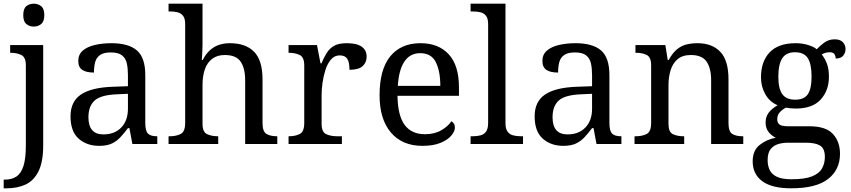

<svg xmlns="http://www.w3.org/2000/svg" viewBox="-32 -780 4612 1040"><path d="M-12 240V193H-5Q31 193 56.5 176.5Q82 160 95 119.5Q108 79 108 9V-426Q108 -470 83.5 -482Q59 -494 26 -494H23V-536H202V8Q202 97 176.5 148Q151 199 106.5 219.5Q62 240 4 240ZM151 -636Q127 -636 110.5 -650Q94 -664 94 -698Q94 -733 110.5 -746.5Q127 -760 151 -760Q174 -760 191 -746.5Q208 -733 208 -698Q208 -664 191 -650Q174 -636 151 -636Z M505 10Q438 10 394 -29Q350 -68 350 -150Q350 -230 406.5 -268Q463 -306 578 -310L661 -313V-373Q661 -409 655 -436.5Q649 -464 629 -480Q609 -496 568 -496Q530 -496 510 -482Q490 -468 483.5 -443.5Q477 -419 477 -387Q435 -387 413.5 -401.5Q392 -416 392 -450Q392 -485 416.5 -506Q441 -527 482 -536.5Q523 -546 572 -546Q664 -546 709.5 -507Q755 -468 755 -373V-114Q755 -72 769 -57Q783 -42 817 -42H820V0H685L669 -86H661Q640 -58 620 -36.5Q600 -15 573.5 -2.5Q547 10 505 10ZM528 -52Q589 -52 625 -89.5Q661 -127 661 -191V-272L597 -269Q512 -265 479.5 -234.5Q447 -204 447 -145Q447 -52 528 -52Z M881 0V-42H889Q923 -42 947 -54.5Q971 -67 971 -114V-650Q971 -680 959.5 -694.5Q948 -709 929.5 -713.5Q911 -718 889 -718H881V-760H1065V-540Q1065 -522 1064 -502.5Q1063 -483 1062 -469Q1061 -455 1061 -455H1066Q1081 -485 1102.5 -505.5Q1124 -526 1151.5 -536Q1179 -546 1213 -546Q1299 -546 1344.5 -499.5Q1390 -453 1390 -350V-114Q1390 -67 1411.5 -54.5Q1433 -42 1467 -42H1470V0H1296V-345Q1296 -410 1271.5 -446Q1247 -482 1186 -482Q1145 -482 1118 -462Q1091 -442 1078 -405.5Q1065 -369 1065 -320V-109Q1065 -65 1089.5 -53.5Q1114 -42 1147 -42H1150V0Z M1531 0V-42H1534Q1568 -42 1592 -54.5Q1616 -67 1616 -114V-426Q1616 -470 1591.5 -482Q1567 -494 1534 -494H1531V-536H1685L1704 -437H1709Q1722 -467 1737 -492Q1752 -517 1777 -531.5Q1802 -546 1846 -546Q1901 -546 1927.5 -527Q1954 -508 1954 -473Q1954 -442 1932.5 -422Q1911 -402 1861 -402Q1861 -443 1849 -461.5Q1837 -480 1808 -480Q1780 -480 1761 -458Q1742 -436 1731 -402Q1720 -368 1715 -331.5Q1710 -295 1710 -266V-109Q1710 -65 1734.5 -53.5Q1759 -42 1792 -42H1820V0Z M2256 10Q2147 10 2085.5 -62Q2024 -134 2024 -264Q2024 -404 2082 -475Q2140 -546 2246 -546Q2343 -546 2398.5 -486Q2454 -426 2454 -307V-261H2121Q2123 -152 2160.5 -102.5Q2198 -53 2270 -53Q2322 -53 2358.5 -74.5Q2395 -96 2413 -123Q2420 -120 2426 -111Q2432 -102 2432 -89Q2432 -69 2413 -46Q2394 -23 2355 -6.5Q2316 10 2256 10ZM2353 -315Q2353 -395 2328.5 -443.5Q2304 -492 2244 -492Q2189 -492 2158.5 -446.5Q2128 -401 2123 -315Z M2517 0V-42H2530Q2553 -42 2571.5 -47Q2590 -52 2601 -67.5Q2612 -83 2612 -114V-650Q2612 -680 2600.5 -694.5Q2589 -709 2570.5 -713.5Q2552 -718 2530 -718H2517V-760H2706V-114Q2706 -83 2717 -67.5Q2728 -52 2747 -47Q2766 -42 2788 -42H2801V0Z M3019 10Q2952 10 2908 -29Q2864 -68 2864 -150Q2864 -230 2920.5 -268Q2977 -306 3092 -310L3175 -313V-373Q3175 -409 3169 -436.5Q3163 -464 3143 -480Q3123 -496 3082 -496Q3044 -496 3024 -482Q3004 -468 2997.5 -443.5Q2991 -419 2991 -387Q2949 -387 2927.5 -401.5Q2906 -416 2906 -450Q2906 -485 2930.5 -506Q2955 -527 2996 -536.5Q3037 -546 3086 -546Q3178 -546 3223.5 -507Q3269 -468 3269 -373V-114Q3269 -72 3283 -57Q3297 -42 3331 -42H3334V0H3199L3183 -86H3175Q3154 -58 3134 -36.5Q3114 -15 3087.5 -2.5Q3061 10 3019 10ZM3042 -52Q3103 -52 3139 -89.5Q3175 -127 3175 -191V-272L3111 -269Q3026 -265 2993.5 -234.5Q2961 -204 2961 -145Q2961 -52 3042 -52Z M3405 0V-42H3413Q3447 -42 3471 -54.5Q3495 -67 3495 -114V-426Q3495 -470 3471.5 -482Q3448 -494 3415 -494H3410V-536H3572L3585 -455H3590Q3611 -493 3634.5 -512.5Q3658 -532 3686 -539Q3714 -546 3746 -546Q3825 -546 3869.5 -499.5Q3914 -453 3914 -350V-114Q3914 -67 3934.5 -54.5Q3955 -42 3989 -42H3994V0H3820V-345Q3820 -410 3795.5 -446Q3771 -482 3710 -482Q3665 -482 3638.5 -459.5Q3612 -437 3600.5 -400Q3589 -363 3589 -320V-109Q3589 -65 3612.5 -53.5Q3636 -42 3669 -42H3674V0Z M4253 240Q4149 240 4097 201.5Q4045 163 4045 94Q4045 35 4083 5Q4121 -25 4170 -34Q4150 -43 4132.5 -63.5Q4115 -84 4115 -116Q4115 -146 4130.5 -168Q4146 -190 4180 -210Q4137 -228 4113.5 -269.5Q4090 -311 4090 -361Q4090 -447 4137 -496.5Q4184 -546 4278 -546Q4314 -546 4346 -536Q4378 -526 4392 -513Q4406 -529 4431 -548Q4456 -567 4489 -567Q4519 -567 4533.5 -551.5Q4548 -536 4548 -515Q4548 -494 4535.5 -478.5Q4523 -463 4495 -463Q4495 -474 4488.5 -485.5Q4482 -497 4462 -497Q4439 -497 4419 -485Q4436 -464 4447 -435.5Q4458 -407 4458 -364Q4458 -290 4413.5 -241Q4369 -192 4278 -192Q4266 -192 4250.5 -193.5Q4235 -195 4225 -197Q4206 -187 4192 -172Q4178 -157 4178 -134Q4178 -116 4189.5 -106Q4201 -96 4240 -96H4353Q4442 -96 4480 -54Q4518 -12 4518 53Q4518 139 4453.5 189.5Q4389 240 4253 240ZM4255 191Q4327 191 4366 175.5Q4405 160 4420.5 132.5Q4436 105 4436 70Q4436 24 4410 8.5Q4384 -7 4334 -7H4236Q4208 -7 4183 0.5Q4158 8 4142 28Q4126 48 4126 88Q4126 117 4137 140.5Q4148 164 4176 177.5Q4204 191 4255 191ZM4275 -240Q4324 -240 4344 -270Q4364 -300 4364 -365Q4364 -433 4343.5 -465Q4323 -497 4274 -497Q4226 -497 4205 -464Q4184 -431 4184 -364Q4184 -300 4205.5 -270Q4227 -240 4275 -240Z"/></svg>

Font: Noto Serif Khojki
Style: Regular
Weight: 400
Designer: Juan Bruce
Version: Version 2.002